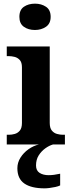

<svg xmlns="http://www.w3.org/2000/svg" viewBox="-20 -790 392 1050"><path d="M17 0V-53H29Q44 -53 60.5 -57.5Q77 -62 88.5 -75.9Q100 -89.8 100 -117.7V-422Q100 -448.9 88 -462Q76 -475 59.5 -479Q43 -483 29 -483H17V-536H252V-118Q252 -90 263.5 -76Q275 -62 292 -57.5Q309 -53 323 -53H335V0ZM171.1 -626Q135 -626 110.5 -643.5Q86 -661 86 -698Q86 -736 110.7 -753Q135.5 -770 171.5 -770Q206 -770 231.5 -753Q257 -736 257 -698Q257 -661 231.4 -643.5Q205.8 -626 171.1 -626ZM224 240Q151 240 113 213.5Q75 187 75 130Q75 99 92 72Q109 45 136 26Q163 7 193 0H270Q249 6 227.5 21.5Q206 37 191.5 60Q177 83 177 115Q177 142.8 196.5 155.4Q216 168 246 168Q260 168 275.5 166Q291 164 309 160V224Q299 229 283 232.5Q267 236 251 238Q235 240 224 240Z"/></svg>

Font: Noto Serif Tamil
Style: Regular
Weight: 400
Designer: Indian Type Foundry, Tom Grace, and the Monotype Design Team
Foundry: Monotype Imaging Inc.
Version: Version 2.003